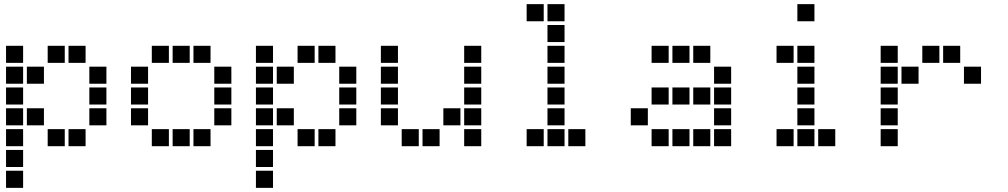

<svg xmlns="http://www.w3.org/2000/svg" viewBox="-20 -711 4840 922"><path d="M10 -491Q9 -491 9 -491Q9 -491 9 -490V-410Q9 -409 9 -409Q9 -409 10 -409H90Q91 -409 91 -409Q91 -409 91 -410V-490Q91 -491 91 -491Q91 -491 90 -491ZM210 -491Q209 -491 209 -491Q209 -491 209 -490V-410Q209 -409 209 -409Q209 -409 210 -409H290Q291 -409 291 -409Q291 -409 291 -410V-490Q291 -491 291 -491Q291 -491 290 -491ZM310 -491Q309 -491 309 -491Q309 -491 309 -490V-410Q309 -409 309 -409Q309 -409 310 -409H390Q391 -409 391 -409Q391 -409 391 -410V-490Q391 -491 391 -491Q391 -491 390 -491ZM10 -391Q9 -391 9 -391Q9 -391 9 -390V-310Q9 -309 9 -309Q9 -309 10 -309H90Q91 -309 91 -309Q91 -309 91 -310V-390Q91 -391 91 -391Q91 -391 90 -391ZM110 -391Q109 -391 109 -391Q109 -391 109 -390V-310Q109 -309 109 -309Q109 -309 110 -309H190Q191 -309 191 -309Q191 -309 191 -310V-390Q191 -391 191 -391Q191 -391 190 -391ZM410 -391Q409 -391 409 -391Q409 -391 409 -390V-310Q409 -309 409 -309Q409 -309 410 -309H490Q491 -309 491 -309Q491 -309 491 -310V-390Q491 -391 491 -391Q491 -391 490 -391ZM10 -291Q9 -291 9 -291Q9 -291 9 -290V-210Q9 -209 9 -209Q9 -209 10 -209H90Q91 -209 91 -209Q91 -209 91 -210V-290Q91 -291 91 -291Q91 -291 90 -291ZM410 -291Q409 -291 409 -291Q409 -291 409 -290V-210Q409 -209 409 -209Q409 -209 410 -209H490Q491 -209 491 -209Q491 -209 491 -210V-290Q491 -291 491 -291Q491 -291 490 -291ZM10 -191Q9 -191 9 -191Q9 -191 9 -190V-110Q9 -109 9 -109Q9 -109 10 -109H90Q91 -109 91 -109Q91 -109 91 -110V-190Q91 -191 91 -191Q91 -191 90 -191ZM110 -191Q109 -191 109 -191Q109 -191 109 -190V-110Q109 -109 109 -109Q109 -109 110 -109H190Q191 -109 191 -109Q191 -109 191 -110V-190Q191 -191 191 -191Q191 -191 190 -191ZM410 -191Q409 -191 409 -191Q409 -191 409 -190V-110Q409 -109 409 -109Q409 -109 410 -109H490Q491 -109 491 -109Q491 -109 491 -110V-190Q491 -191 491 -191Q491 -191 490 -191ZM10 -91Q9 -91 9 -91Q9 -91 9 -90V-10Q9 -9 9 -9Q9 -9 10 -9H90Q91 -9 91 -9Q91 -9 91 -10V-90Q91 -91 91 -91Q91 -91 90 -91ZM210 -91Q209 -91 209 -91Q209 -91 209 -90V-10Q209 -9 209 -9Q209 -9 210 -9H290Q291 -9 291 -9Q291 -9 291 -10V-90Q291 -91 291 -91Q291 -91 290 -91ZM310 -91Q309 -91 309 -91Q309 -91 309 -90V-10Q309 -9 309 -9Q309 -9 310 -9H390Q391 -9 391 -9Q391 -9 391 -10V-90Q391 -91 391 -91Q391 -91 390 -91ZM10 9Q9 9 9 9Q9 9 9 10V90Q9 91 9 91Q9 91 10 91H90Q91 91 91 91Q91 91 91 90V10Q91 9 91 9Q91 9 90 9ZM10 109Q9 109 9 109Q9 109 9 110V190Q9 191 9 191Q9 191 10 191H90Q91 191 91 191Q91 191 91 190V110Q91 109 91 109Q91 109 90 109Z M710 -491Q709 -491 709 -491Q709 -491 709 -490V-410Q709 -409 709 -409Q709 -409 710 -409H790Q791 -409 791 -409Q791 -409 791 -410V-490Q791 -491 791 -491Q791 -491 790 -491ZM810 -491Q809 -491 809 -491Q809 -491 809 -490V-410Q809 -409 809 -409Q809 -409 810 -409H890Q891 -409 891 -409Q891 -409 891 -410V-490Q891 -491 891 -491Q891 -491 890 -491ZM910 -491Q909 -491 909 -491Q909 -491 909 -490V-410Q909 -409 909 -409Q909 -409 910 -409H990Q991 -409 991 -409Q991 -409 991 -410V-490Q991 -491 991 -491Q991 -491 990 -491ZM610 -391Q609 -391 609 -391Q609 -391 609 -390V-310Q609 -309 609 -309Q609 -309 610 -309H690Q691 -309 691 -309Q691 -309 691 -310V-390Q691 -391 691 -391Q691 -391 690 -391ZM1010 -391Q1009 -391 1009 -391Q1009 -391 1009 -390V-310Q1009 -309 1009 -309Q1009 -309 1010 -309H1090Q1091 -309 1091 -309Q1091 -309 1091 -310V-390Q1091 -391 1091 -391Q1091 -391 1090 -391ZM610 -291Q609 -291 609 -291Q609 -291 609 -290V-210Q609 -209 609 -209Q609 -209 610 -209H690Q691 -209 691 -209Q691 -209 691 -210V-290Q691 -291 691 -291Q691 -291 690 -291ZM1010 -291Q1009 -291 1009 -291Q1009 -291 1009 -290V-210Q1009 -209 1009 -209Q1009 -209 1010 -209H1090Q1091 -209 1091 -209Q1091 -209 1091 -210V-290Q1091 -291 1091 -291Q1091 -291 1090 -291ZM610 -191Q609 -191 609 -191Q609 -191 609 -190V-110Q609 -109 609 -109Q609 -109 610 -109H690Q691 -109 691 -109Q691 -109 691 -110V-190Q691 -191 691 -191Q691 -191 690 -191ZM1010 -191Q1009 -191 1009 -191Q1009 -191 1009 -190V-110Q1009 -109 1009 -109Q1009 -109 1010 -109H1090Q1091 -109 1091 -109Q1091 -109 1091 -110V-190Q1091 -191 1091 -191Q1091 -191 1090 -191ZM710 -91Q709 -91 709 -91Q709 -91 709 -90V-10Q709 -9 709 -9Q709 -9 710 -9H790Q791 -9 791 -9Q791 -9 791 -10V-90Q791 -91 791 -91Q791 -91 790 -91ZM810 -91Q809 -91 809 -91Q809 -91 809 -90V-10Q809 -9 809 -9Q809 -9 810 -9H890Q891 -9 891 -9Q891 -9 891 -10V-90Q891 -91 891 -91Q891 -91 890 -91ZM910 -91Q909 -91 909 -91Q909 -91 909 -90V-10Q909 -9 909 -9Q909 -9 910 -9H990Q991 -9 991 -9Q991 -9 991 -10V-90Q991 -91 991 -91Q991 -91 990 -91Z M1210 -491Q1209 -491 1209 -491Q1209 -491 1209 -490V-410Q1209 -409 1209 -409Q1209 -409 1210 -409H1290Q1291 -409 1291 -409Q1291 -409 1291 -410V-490Q1291 -491 1291 -491Q1291 -491 1290 -491ZM1410 -491Q1409 -491 1409 -491Q1409 -491 1409 -490V-410Q1409 -409 1409 -409Q1409 -409 1410 -409H1490Q1491 -409 1491 -409Q1491 -409 1491 -410V-490Q1491 -491 1491 -491Q1491 -491 1490 -491ZM1510 -491Q1509 -491 1509 -491Q1509 -491 1509 -490V-410Q1509 -409 1509 -409Q1509 -409 1510 -409H1590Q1591 -409 1591 -409Q1591 -409 1591 -410V-490Q1591 -491 1591 -491Q1591 -491 1590 -491ZM1210 -391Q1209 -391 1209 -391Q1209 -391 1209 -390V-310Q1209 -309 1209 -309Q1209 -309 1210 -309H1290Q1291 -309 1291 -309Q1291 -309 1291 -310V-390Q1291 -391 1291 -391Q1291 -391 1290 -391ZM1310 -391Q1309 -391 1309 -391Q1309 -391 1309 -390V-310Q1309 -309 1309 -309Q1309 -309 1310 -309H1390Q1391 -309 1391 -309Q1391 -309 1391 -310V-390Q1391 -391 1391 -391Q1391 -391 1390 -391ZM1610 -391Q1609 -391 1609 -391Q1609 -391 1609 -390V-310Q1609 -309 1609 -309Q1609 -309 1610 -309H1690Q1691 -309 1691 -309Q1691 -309 1691 -310V-390Q1691 -391 1691 -391Q1691 -391 1690 -391ZM1210 -291Q1209 -291 1209 -291Q1209 -291 1209 -290V-210Q1209 -209 1209 -209Q1209 -209 1210 -209H1290Q1291 -209 1291 -209Q1291 -209 1291 -210V-290Q1291 -291 1291 -291Q1291 -291 1290 -291ZM1610 -291Q1609 -291 1609 -291Q1609 -291 1609 -290V-210Q1609 -209 1609 -209Q1609 -209 1610 -209H1690Q1691 -209 1691 -209Q1691 -209 1691 -210V-290Q1691 -291 1691 -291Q1691 -291 1690 -291ZM1210 -191Q1209 -191 1209 -191Q1209 -191 1209 -190V-110Q1209 -109 1209 -109Q1209 -109 1210 -109H1290Q1291 -109 1291 -109Q1291 -109 1291 -110V-190Q1291 -191 1291 -191Q1291 -191 1290 -191ZM1310 -191Q1309 -191 1309 -191Q1309 -191 1309 -190V-110Q1309 -109 1309 -109Q1309 -109 1310 -109H1390Q1391 -109 1391 -109Q1391 -109 1391 -110V-190Q1391 -191 1391 -191Q1391 -191 1390 -191ZM1610 -191Q1609 -191 1609 -191Q1609 -191 1609 -190V-110Q1609 -109 1609 -109Q1609 -109 1610 -109H1690Q1691 -109 1691 -109Q1691 -109 1691 -110V-190Q1691 -191 1691 -191Q1691 -191 1690 -191ZM1210 -91Q1209 -91 1209 -91Q1209 -91 1209 -90V-10Q1209 -9 1209 -9Q1209 -9 1210 -9H1290Q1291 -9 1291 -9Q1291 -9 1291 -10V-90Q1291 -91 1291 -91Q1291 -91 1290 -91ZM1410 -91Q1409 -91 1409 -91Q1409 -91 1409 -90V-10Q1409 -9 1409 -9Q1409 -9 1410 -9H1490Q1491 -9 1491 -9Q1491 -9 1491 -10V-90Q1491 -91 1491 -91Q1491 -91 1490 -91ZM1510 -91Q1509 -91 1509 -91Q1509 -91 1509 -90V-10Q1509 -9 1509 -9Q1509 -9 1510 -9H1590Q1591 -9 1591 -9Q1591 -9 1591 -10V-90Q1591 -91 1591 -91Q1591 -91 1590 -91ZM1210 9Q1209 9 1209 9Q1209 9 1209 10V90Q1209 91 1209 91Q1209 91 1210 91H1290Q1291 91 1291 91Q1291 91 1291 90V10Q1291 9 1291 9Q1291 9 1290 9ZM1210 109Q1209 109 1209 109Q1209 109 1209 110V190Q1209 191 1209 191Q1209 191 1210 191H1290Q1291 191 1291 191Q1291 191 1291 190V110Q1291 109 1291 109Q1291 109 1290 109Z M1810 -491Q1809 -491 1809 -491Q1809 -491 1809 -490V-410Q1809 -409 1809 -409Q1809 -409 1810 -409H1890Q1891 -409 1891 -409Q1891 -409 1891 -410V-490Q1891 -491 1891 -491Q1891 -491 1890 -491ZM2210 -491Q2209 -491 2209 -491Q2209 -491 2209 -490V-410Q2209 -409 2209 -409Q2209 -409 2210 -409H2290Q2291 -409 2291 -409Q2291 -409 2291 -410V-490Q2291 -491 2291 -491Q2291 -491 2290 -491ZM1810 -391Q1809 -391 1809 -391Q1809 -391 1809 -390V-310Q1809 -309 1809 -309Q1809 -309 1810 -309H1890Q1891 -309 1891 -309Q1891 -309 1891 -310V-390Q1891 -391 1891 -391Q1891 -391 1890 -391ZM2210 -391Q2209 -391 2209 -391Q2209 -391 2209 -390V-310Q2209 -309 2209 -309Q2209 -309 2210 -309H2290Q2291 -309 2291 -309Q2291 -309 2291 -310V-390Q2291 -391 2291 -391Q2291 -391 2290 -391ZM1810 -291Q1809 -291 1809 -291Q1809 -291 1809 -290V-210Q1809 -209 1809 -209Q1809 -209 1810 -209H1890Q1891 -209 1891 -209Q1891 -209 1891 -210V-290Q1891 -291 1891 -291Q1891 -291 1890 -291ZM2210 -291Q2209 -291 2209 -291Q2209 -291 2209 -290V-210Q2209 -209 2209 -209Q2209 -209 2210 -209H2290Q2291 -209 2291 -209Q2291 -209 2291 -210V-290Q2291 -291 2291 -291Q2291 -291 2290 -291ZM1810 -191Q1809 -191 1809 -191Q1809 -191 1809 -190V-110Q1809 -109 1809 -109Q1809 -109 1810 -109H1890Q1891 -109 1891 -109Q1891 -109 1891 -110V-190Q1891 -191 1891 -191Q1891 -191 1890 -191ZM2110 -191Q2109 -191 2109 -191Q2109 -191 2109 -190V-110Q2109 -109 2109 -109Q2109 -109 2110 -109H2190Q2191 -109 2191 -109Q2191 -109 2191 -110V-190Q2191 -191 2191 -191Q2191 -191 2190 -191ZM2210 -191Q2209 -191 2209 -191Q2209 -191 2209 -190V-110Q2209 -109 2209 -109Q2209 -109 2210 -109H2290Q2291 -109 2291 -109Q2291 -109 2291 -110V-190Q2291 -191 2291 -191Q2291 -191 2290 -191ZM1910 -91Q1909 -91 1909 -91Q1909 -91 1909 -90V-10Q1909 -9 1909 -9Q1909 -9 1910 -9H1990Q1991 -9 1991 -9Q1991 -9 1991 -10V-90Q1991 -91 1991 -91Q1991 -91 1990 -91ZM2010 -91Q2009 -91 2009 -91Q2009 -91 2009 -90V-10Q2009 -9 2009 -9Q2009 -9 2010 -9H2090Q2091 -9 2091 -9Q2091 -9 2091 -10V-90Q2091 -91 2091 -91Q2091 -91 2090 -91ZM2210 -91Q2209 -91 2209 -91Q2209 -91 2209 -90V-10Q2209 -9 2209 -9Q2209 -9 2210 -9H2290Q2291 -9 2291 -9Q2291 -9 2291 -10V-90Q2291 -91 2291 -91Q2291 -91 2290 -91Z M2510 -691Q2509 -691 2509 -691Q2509 -691 2509 -690V-610Q2509 -609 2509 -609Q2509 -609 2510 -609H2590Q2591 -609 2591 -609Q2591 -609 2591 -610V-690Q2591 -691 2591 -691Q2591 -691 2590 -691ZM2610 -691Q2609 -691 2609 -691Q2609 -691 2609 -690V-610Q2609 -609 2609 -609Q2609 -609 2610 -609H2690Q2691 -609 2691 -609Q2691 -609 2691 -610V-690Q2691 -691 2691 -691Q2691 -691 2690 -691ZM2610 -591Q2609 -591 2609 -591Q2609 -591 2609 -590V-510Q2609 -509 2609 -509Q2609 -509 2610 -509H2690Q2691 -509 2691 -509Q2691 -509 2691 -510V-590Q2691 -591 2691 -591Q2691 -591 2690 -591ZM2610 -491Q2609 -491 2609 -491Q2609 -491 2609 -490V-410Q2609 -409 2609 -409Q2609 -409 2610 -409H2690Q2691 -409 2691 -409Q2691 -409 2691 -410V-490Q2691 -491 2691 -491Q2691 -491 2690 -491ZM2610 -391Q2609 -391 2609 -391Q2609 -391 2609 -390V-310Q2609 -309 2609 -309Q2609 -309 2610 -309H2690Q2691 -309 2691 -309Q2691 -309 2691 -310V-390Q2691 -391 2691 -391Q2691 -391 2690 -391ZM2610 -291Q2609 -291 2609 -291Q2609 -291 2609 -290V-210Q2609 -209 2609 -209Q2609 -209 2610 -209H2690Q2691 -209 2691 -209Q2691 -209 2691 -210V-290Q2691 -291 2691 -291Q2691 -291 2690 -291ZM2610 -191Q2609 -191 2609 -191Q2609 -191 2609 -190V-110Q2609 -109 2609 -109Q2609 -109 2610 -109H2690Q2691 -109 2691 -109Q2691 -109 2691 -110V-190Q2691 -191 2691 -191Q2691 -191 2690 -191ZM2510 -91Q2509 -91 2509 -91Q2509 -91 2509 -90V-10Q2509 -9 2509 -9Q2509 -9 2510 -9H2590Q2591 -9 2591 -9Q2591 -9 2591 -10V-90Q2591 -91 2591 -91Q2591 -91 2590 -91ZM2610 -91Q2609 -91 2609 -91Q2609 -91 2609 -90V-10Q2609 -9 2609 -9Q2609 -9 2610 -9H2690Q2691 -9 2691 -9Q2691 -9 2691 -10V-90Q2691 -91 2691 -91Q2691 -91 2690 -91ZM2710 -91Q2709 -91 2709 -91Q2709 -91 2709 -90V-10Q2709 -9 2709 -9Q2709 -9 2710 -9H2790Q2791 -9 2791 -9Q2791 -9 2791 -10V-90Q2791 -91 2791 -91Q2791 -91 2790 -91Z M3110 -491Q3109 -491 3109 -491Q3109 -491 3109 -490V-410Q3109 -409 3109 -409Q3109 -409 3110 -409H3190Q3191 -409 3191 -409Q3191 -409 3191 -410V-490Q3191 -491 3191 -491Q3191 -491 3190 -491ZM3210 -491Q3209 -491 3209 -491Q3209 -491 3209 -490V-410Q3209 -409 3209 -409Q3209 -409 3210 -409H3290Q3291 -409 3291 -409Q3291 -409 3291 -410V-490Q3291 -491 3291 -491Q3291 -491 3290 -491ZM3310 -491Q3309 -491 3309 -491Q3309 -491 3309 -490V-410Q3309 -409 3309 -409Q3309 -409 3310 -409H3390Q3391 -409 3391 -409Q3391 -409 3391 -410V-490Q3391 -491 3391 -491Q3391 -491 3390 -491ZM3410 -391Q3409 -391 3409 -391Q3409 -391 3409 -390V-310Q3409 -309 3409 -309Q3409 -309 3410 -309H3490Q3491 -309 3491 -309Q3491 -309 3491 -310V-390Q3491 -391 3491 -391Q3491 -391 3490 -391ZM3110 -291Q3109 -291 3109 -291Q3109 -291 3109 -290V-210Q3109 -209 3109 -209Q3109 -209 3110 -209H3190Q3191 -209 3191 -209Q3191 -209 3191 -210V-290Q3191 -291 3191 -291Q3191 -291 3190 -291ZM3210 -291Q3209 -291 3209 -291Q3209 -291 3209 -290V-210Q3209 -209 3209 -209Q3209 -209 3210 -209H3290Q3291 -209 3291 -209Q3291 -209 3291 -210V-290Q3291 -291 3291 -291Q3291 -291 3290 -291ZM3310 -291Q3309 -291 3309 -291Q3309 -291 3309 -290V-210Q3309 -209 3309 -209Q3309 -209 3310 -209H3390Q3391 -209 3391 -209Q3391 -209 3391 -210V-290Q3391 -291 3391 -291Q3391 -291 3390 -291ZM3410 -291Q3409 -291 3409 -291Q3409 -291 3409 -290V-210Q3409 -209 3409 -209Q3409 -209 3410 -209H3490Q3491 -209 3491 -209Q3491 -209 3491 -210V-290Q3491 -291 3491 -291Q3491 -291 3490 -291ZM3010 -191Q3009 -191 3009 -191Q3009 -191 3009 -190V-110Q3009 -109 3009 -109Q3009 -109 3010 -109H3090Q3091 -109 3091 -109Q3091 -109 3091 -110V-190Q3091 -191 3091 -191Q3091 -191 3090 -191ZM3410 -191Q3409 -191 3409 -191Q3409 -191 3409 -190V-110Q3409 -109 3409 -109Q3409 -109 3410 -109H3490Q3491 -109 3491 -109Q3491 -109 3491 -110V-190Q3491 -191 3491 -191Q3491 -191 3490 -191ZM3110 -91Q3109 -91 3109 -91Q3109 -91 3109 -90V-10Q3109 -9 3109 -9Q3109 -9 3110 -9H3190Q3191 -9 3191 -9Q3191 -9 3191 -10V-90Q3191 -91 3191 -91Q3191 -91 3190 -91ZM3210 -91Q3209 -91 3209 -91Q3209 -91 3209 -90V-10Q3209 -9 3209 -9Q3209 -9 3210 -9H3290Q3291 -9 3291 -9Q3291 -9 3291 -10V-90Q3291 -91 3291 -91Q3291 -91 3290 -91ZM3310 -91Q3309 -91 3309 -91Q3309 -91 3309 -90V-10Q3309 -9 3309 -9Q3309 -9 3310 -9H3390Q3391 -9 3391 -9Q3391 -9 3391 -10V-90Q3391 -91 3391 -91Q3391 -91 3390 -91ZM3410 -91Q3409 -91 3409 -91Q3409 -91 3409 -90V-10Q3409 -9 3409 -9Q3409 -9 3410 -9H3490Q3491 -9 3491 -9Q3491 -9 3491 -10V-90Q3491 -91 3491 -91Q3491 -91 3490 -91Z M3810 -691Q3809 -691 3809 -691Q3809 -691 3809 -690V-610Q3809 -609 3809 -609Q3809 -609 3810 -609H3890Q3891 -609 3891 -609Q3891 -609 3891 -610V-690Q3891 -691 3891 -691Q3891 -691 3890 -691ZM3710 -491Q3709 -491 3709 -491Q3709 -491 3709 -490V-410Q3709 -409 3709 -409Q3709 -409 3710 -409H3790Q3791 -409 3791 -409Q3791 -409 3791 -410V-490Q3791 -491 3791 -491Q3791 -491 3790 -491ZM3810 -491Q3809 -491 3809 -491Q3809 -491 3809 -490V-410Q3809 -409 3809 -409Q3809 -409 3810 -409H3890Q3891 -409 3891 -409Q3891 -409 3891 -410V-490Q3891 -491 3891 -491Q3891 -491 3890 -491ZM3810 -391Q3809 -391 3809 -391Q3809 -391 3809 -390V-310Q3809 -309 3809 -309Q3809 -309 3810 -309H3890Q3891 -309 3891 -309Q3891 -309 3891 -310V-390Q3891 -391 3891 -391Q3891 -391 3890 -391ZM3810 -291Q3809 -291 3809 -291Q3809 -291 3809 -290V-210Q3809 -209 3809 -209Q3809 -209 3810 -209H3890Q3891 -209 3891 -209Q3891 -209 3891 -210V-290Q3891 -291 3891 -291Q3891 -291 3890 -291ZM3810 -191Q3809 -191 3809 -191Q3809 -191 3809 -190V-110Q3809 -109 3809 -109Q3809 -109 3810 -109H3890Q3891 -109 3891 -109Q3891 -109 3891 -110V-190Q3891 -191 3891 -191Q3891 -191 3890 -191ZM3710 -91Q3709 -91 3709 -91Q3709 -91 3709 -90V-10Q3709 -9 3709 -9Q3709 -9 3710 -9H3790Q3791 -9 3791 -9Q3791 -9 3791 -10V-90Q3791 -91 3791 -91Q3791 -91 3790 -91ZM3810 -91Q3809 -91 3809 -91Q3809 -91 3809 -90V-10Q3809 -9 3809 -9Q3809 -9 3810 -9H3890Q3891 -9 3891 -9Q3891 -9 3891 -10V-90Q3891 -91 3891 -91Q3891 -91 3890 -91ZM3910 -91Q3909 -91 3909 -91Q3909 -91 3909 -90V-10Q3909 -9 3909 -9Q3909 -9 3910 -9H3990Q3991 -9 3991 -9Q3991 -9 3991 -10V-90Q3991 -91 3991 -91Q3991 -91 3990 -91Z M4210 -491Q4209 -491 4209 -491Q4209 -491 4209 -490V-410Q4209 -409 4209 -409Q4209 -409 4210 -409H4290Q4291 -409 4291 -409Q4291 -409 4291 -410V-490Q4291 -491 4291 -491Q4291 -491 4290 -491ZM4410 -491Q4409 -491 4409 -491Q4409 -491 4409 -490V-410Q4409 -409 4409 -409Q4409 -409 4410 -409H4490Q4491 -409 4491 -409Q4491 -409 4491 -410V-490Q4491 -491 4491 -491Q4491 -491 4490 -491ZM4510 -491Q4509 -491 4509 -491Q4509 -491 4509 -490V-410Q4509 -409 4509 -409Q4509 -409 4510 -409H4590Q4591 -409 4591 -409Q4591 -409 4591 -410V-490Q4591 -491 4591 -491Q4591 -491 4590 -491ZM4210 -391Q4209 -391 4209 -391Q4209 -391 4209 -390V-310Q4209 -309 4209 -309Q4209 -309 4210 -309H4290Q4291 -309 4291 -309Q4291 -309 4291 -310V-390Q4291 -391 4291 -391Q4291 -391 4290 -391ZM4310 -391Q4309 -391 4309 -391Q4309 -391 4309 -390V-310Q4309 -309 4309 -309Q4309 -309 4310 -309H4390Q4391 -309 4391 -309Q4391 -309 4391 -310V-390Q4391 -391 4391 -391Q4391 -391 4390 -391ZM4610 -391Q4609 -391 4609 -391Q4609 -391 4609 -390V-310Q4609 -309 4609 -309Q4609 -309 4610 -309H4690Q4691 -309 4691 -309Q4691 -309 4691 -310V-390Q4691 -391 4691 -391Q4691 -391 4690 -391ZM4210 -291Q4209 -291 4209 -291Q4209 -291 4209 -290V-210Q4209 -209 4209 -209Q4209 -209 4210 -209H4290Q4291 -209 4291 -209Q4291 -209 4291 -210V-290Q4291 -291 4291 -291Q4291 -291 4290 -291ZM4210 -191Q4209 -191 4209 -191Q4209 -191 4209 -190V-110Q4209 -109 4209 -109Q4209 -109 4210 -109H4290Q4291 -109 4291 -109Q4291 -109 4291 -110V-190Q4291 -191 4291 -191Q4291 -191 4290 -191ZM4210 -91Q4209 -91 4209 -91Q4209 -91 4209 -90V-10Q4209 -9 4209 -9Q4209 -9 4210 -9H4290Q4291 -9 4291 -9Q4291 -9 4291 -10V-90Q4291 -91 4291 -91Q4291 -91 4290 -91Z"/></svg>

Font: Doto ExtraBold
Style: Regular
Weight: 800
Monospace: yes
Version: Version 1.000